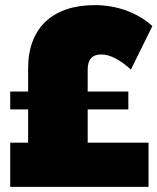

<svg xmlns="http://www.w3.org/2000/svg" viewBox="-20 -731 616 751"><path d="M323 -303H482V-373H323V-459C323 -499 341 -518 376 -518C410 -518 449 -498 492 -459L576 -629C518 -682 436 -711 351 -711C185 -711 90 -621 90 -464V-373H20V-303H90V-173H20V0H561V-173H323Z"/></svg>

Font: Montserrat arm Black
Style: Regular
Weight: 900
Designer: Julieta Ulanovsky
Foundry: Julieta Ulanovsky
Version: Version 6.000;PS 006.000;hotconv 1.0.88;makeotf.lib2.5.64775